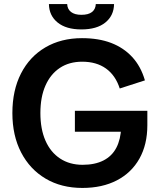

<svg xmlns="http://www.w3.org/2000/svg" viewBox="-20 -909 782 946"><path d="M386 17Q282 17 204.5 -29Q127 -75 84 -158Q41 -241 41 -352Q41 -464 83.5 -547Q126 -630 203.5 -675.5Q281 -721 384 -721Q466 -721 527.5 -697.5Q589 -674 631.5 -628Q674 -582 694 -513L570 -473Q549 -538 502 -571.5Q455 -605 385 -605Q321 -605 275 -574.5Q229 -544 204 -487.5Q179 -431 179 -352Q179 -273 204 -216Q229 -159 276 -128Q323 -97 387 -97Q448 -97 490 -118.5Q532 -140 553.5 -181.5Q575 -223 577 -282L616 -260H349V-363H706V-292Q706 -197 667 -127.5Q628 -58 556 -20.5Q484 17 386 17ZM381 -764Q306 -764 264 -798Q222 -832 221 -889H311Q312 -864 330 -850Q348 -836 381 -836Q416 -836 433.5 -850Q451 -864 452 -889H542Q541 -832 499 -798Q457 -764 381 -764Z"/></svg>

Font: TikTok Sans 24pt SemiBold
Style: Regular
Weight: 600
Version: Version 4.000